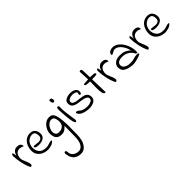

<svg xmlns="http://www.w3.org/2000/svg" viewBox="135 -1861 3570 3570"><g transform="rotate(-45 1920.5 -76.0)"><path d="M40 -375Q40 -406 54 -415Q62 -420 66 -420Q73 -420 76.5 -409Q80 -398 84 -369L89 -333Q100 -387 131.5 -418.5Q163 -450 209 -450Q260 -450 285 -430.5Q310 -411 310 -366Q260 -390 219 -390Q180 -390 152 -369Q124 -348 113 -307Q104 -279 104 -254Q104 -227 111.5 -203.5Q119 -180 135 -146Q150 -111 158.5 -86Q167 -61 168 -32Q168 -15 156 -7.5Q144 0 128 0Q87 -80 63.5 -188Q40 -296 40 -375Z M350 -202Q350 -269 375 -327.5Q400 -386 448.5 -421.5Q497 -457 562 -457Q630 -457 665 -413.5Q700 -370 698 -304Q698 -245 651.5 -214Q605 -183 533 -183Q522 -183 500 -185Q464 -189 449 -196Q434 -203 434 -224Q434 -231 438 -234.5Q442 -238 454 -238Q467 -238 500 -232Q532 -226 557 -226Q649 -226 649 -306Q649 -354 631.5 -382Q614 -410 570 -410Q522 -410 484 -384.5Q446 -359 425.5 -318Q405 -277 405 -231Q405 -152 449 -101.5Q493 -51 585 -51Q596 -51 622 -53Q633 -54 649 -59Q665 -64 672 -66Q715 -81 735 -81Q750 -81 758 -73Q733 -35 683.5 -17.5Q634 0 586 0Q522 0 468 -25Q414 -50 382 -96Q350 -142 350 -202Z M758 281Q757 264 763.5 255Q770 246 781 246Q793 246 802 255.5Q811 265 810 281Q810 347 855.5 385.5Q901 424 972 424Q1013 424 1044.5 394Q1076 364 1093 310.5Q1110 257 1110 188Q1110 67 1113 -47L1114 -98Q1075 -57 1043.5 -38Q1012 -19 968 -19Q891 -19 854.5 -60.5Q818 -102 818 -188Q818 -237 844.5 -290.5Q871 -344 917.5 -380Q964 -416 1023 -416Q1043 -416 1060 -412Q1124 -398 1146 -293Q1168 -188 1168 -21Q1168 25 1166 101L1165 196Q1165 253 1147 320.5Q1129 388 1084 438Q1039 488 966 488Q882 488 825.5 440.5Q769 393 758 281ZM1103 -225Q1103 -234 1101 -256Q1096 -302 1077.5 -328.5Q1059 -355 1020 -355Q979 -355 945 -326Q911 -297 892 -254.5Q873 -212 873 -175Q873 -138 895 -111.5Q917 -85 953 -85Q1027 -85 1065 -120.5Q1103 -156 1103 -225Z M1249 -338Q1248 -355 1248 -382Q1248 -416 1253.5 -429Q1259 -442 1272 -442Q1283 -442 1289.5 -437.5Q1296 -433 1301 -423L1300 -383Q1300 -319 1306.5 -262Q1313 -205 1327 -109Q1335 -67 1338 -40Q1340 -26 1333 -12.5Q1326 1 1315 1Q1292 1 1278 -66.5Q1264 -134 1260 -183Q1256 -232 1249 -338ZM1247 -608Q1247 -619 1248 -624Q1247 -640 1266 -640Q1280 -640 1294.5 -633.5Q1309 -627 1303 -624Q1313 -598 1313 -583Q1313 -570 1307 -562.5Q1301 -555 1290 -549Q1268 -549 1257.5 -566Q1247 -583 1247 -608Z M1460 -129Q1472 -129 1483.5 -122Q1495 -115 1507 -104.5Q1519 -94 1526 -89Q1549 -71 1589 -61Q1629 -51 1674 -51Q1725 -51 1765.5 -70.5Q1806 -90 1806 -123Q1806 -153 1784 -170.5Q1762 -188 1731 -196Q1700 -204 1649 -211Q1580 -219 1539.5 -231Q1499 -243 1475 -270.5Q1451 -298 1451 -348Q1451 -402 1502 -428.5Q1553 -455 1619 -455Q1679 -455 1721.5 -429.5Q1764 -404 1765 -357Q1767 -330 1757 -314.5Q1747 -299 1733 -299Q1725 -299 1719.5 -305Q1714 -311 1714 -321Q1714 -337 1725 -356Q1720 -380 1692.5 -392Q1665 -404 1627 -404Q1571 -404 1538 -383.5Q1505 -363 1505 -335Q1505 -305 1529 -289Q1553 -273 1587.5 -266.5Q1622 -260 1686 -254Q1739 -247 1772.5 -237Q1806 -227 1829 -198.5Q1852 -170 1852 -117Q1852 -62 1801 -30.5Q1750 1 1679 1Q1588 1 1516.5 -30Q1445 -61 1433 -118Q1447 -129 1460 -129Z M2085 2Q2054 2 2042.5 -44Q2031 -90 2031 -173Q2031 -207 2033 -279Q2035 -323 2035 -345Q1912 -345 1912 -373Q1912 -382 1914.5 -387Q1917 -392 1926 -392L2035 -399Q2034 -448 2030 -506Q2026 -558 2025 -602Q2025 -613 2034 -617.5Q2043 -622 2053 -622Q2065 -622 2073 -609.5Q2081 -597 2081 -584L2088 -401L2171 -397Q2190 -399 2203.5 -390Q2217 -381 2218 -360Q2197 -351 2172 -349Q2147 -347 2088 -347Q2088 -254 2097 -41Q2097 -19 2097.5 -10.5Q2098 -2 2098 0Q2088 2 2085 2Z M2273 -375Q2273 -406 2287 -415Q2295 -420 2299 -420Q2306 -420 2309.5 -409Q2313 -398 2317 -369L2322 -333Q2333 -387 2364.5 -418.5Q2396 -450 2442 -450Q2493 -450 2518 -430.5Q2543 -411 2543 -366Q2493 -390 2452 -390Q2413 -390 2385 -369Q2357 -348 2346 -307Q2337 -279 2337 -254Q2337 -227 2344.5 -203.5Q2352 -180 2368 -146Q2383 -111 2391.5 -86Q2400 -61 2401 -32Q2401 -15 2389 -7.5Q2377 0 2361 0Q2320 -80 2296.5 -188Q2273 -296 2273 -375Z M2583 -165Q2583 -198 2603 -229Q2623 -260 2662 -279.5Q2701 -299 2757 -299Q2800 -299 2830 -295Q2860 -291 2899 -273Q2938 -255 2980 -216Q2964 -285 2932 -337Q2900 -389 2860.5 -417.5Q2821 -446 2783 -446Q2765 -446 2749.5 -439.5Q2734 -433 2712 -421Q2687 -405 2675 -405Q2670 -405 2666.5 -408.5Q2663 -412 2663 -417Q2663 -457 2698.5 -479Q2734 -501 2785 -499Q2855 -495 2913 -439.5Q2971 -384 3004.5 -302Q3038 -220 3038 -141Q3038 -128 3036 -104L3004 -106Q2966 -183 2906.5 -215.5Q2847 -248 2787 -248Q2710 -248 2677 -225Q2644 -202 2644 -158Q2644 -112 2690 -84Q2736 -56 2808 -56Q2848 -56 2872 -60.5Q2896 -65 2922 -73Q2943 -80 2959 -83Q2975 -86 3000 -86Q3028 -86 3035.5 -82Q3043 -78 3043 -64Q3043 -54 3002 -39Q2961 -24 2910 -12Q2859 0 2840 0Q2736 0 2659.5 -36.5Q2583 -73 2583 -165Z M3123 -375Q3123 -406 3137 -415Q3145 -420 3149 -420Q3156 -420 3159.5 -409Q3163 -398 3167 -369L3172 -333Q3183 -387 3214.5 -418.5Q3246 -450 3292 -450Q3343 -450 3368 -430.5Q3393 -411 3393 -366Q3343 -390 3302 -390Q3263 -390 3235 -369Q3207 -348 3196 -307Q3187 -279 3187 -254Q3187 -227 3194.5 -203.5Q3202 -180 3218 -146Q3233 -111 3241.5 -86Q3250 -61 3251 -32Q3251 -15 3239 -7.5Q3227 0 3211 0Q3170 -80 3146.5 -188Q3123 -296 3123 -375Z M3433 -202Q3433 -269 3458 -327.5Q3483 -386 3531.5 -421.5Q3580 -457 3645 -457Q3713 -457 3748 -413.5Q3783 -370 3781 -304Q3781 -245 3734.5 -214Q3688 -183 3616 -183Q3605 -183 3583 -185Q3547 -189 3532 -196Q3517 -203 3517 -224Q3517 -231 3521 -234.5Q3525 -238 3537 -238Q3550 -238 3583 -232Q3615 -226 3640 -226Q3732 -226 3732 -306Q3732 -354 3714.5 -382Q3697 -410 3653 -410Q3605 -410 3567 -384.5Q3529 -359 3508.5 -318Q3488 -277 3488 -231Q3488 -152 3532 -101.5Q3576 -51 3668 -51Q3679 -51 3705 -53Q3716 -54 3732 -59Q3748 -64 3755 -66Q3798 -81 3818 -81Q3833 -81 3841 -73Q3816 -35 3766.5 -17.5Q3717 0 3669 0Q3605 0 3551 -25Q3497 -50 3465 -96Q3433 -142 3433 -202Z"/></g></svg>

Font: Indie Flower
Style: Regular
Weight: 400
Designer: Kimberly Geswein
Foundry: Kimberly Geswein
Version: Version 2.000